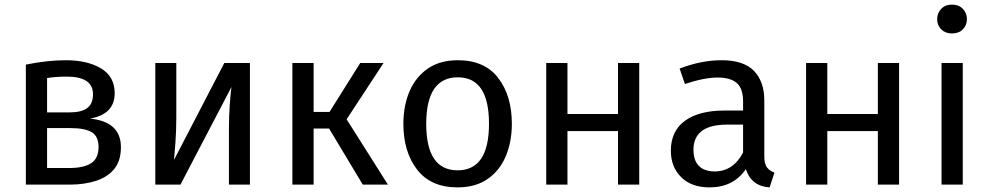

<svg xmlns="http://www.w3.org/2000/svg" viewBox="-20 -800 4284 832"><path d="M282 0H92V-520Q185 -539 265 -539Q359 -539 418 -503.5Q477 -468 477 -396Q477 -305 370 -286Q504 -273 504 -162Q504 -104 475.5 -68.5Q447 -33 396.5 -16.5Q346 0 282 0ZM283 -313Q332 -313 357.5 -331.5Q383 -350 383 -392Q383 -468 269 -468Q224 -468 184 -462V-313ZM282 -72Q342 -72 374.5 -92.5Q407 -113 407 -164Q407 -209 377.5 -227Q348 -245 284 -245H184V-72Z M1063 0H972V-238Q972 -299 976 -351.5Q980 -404 983 -423L762 0H653V-527H744V-289Q744 -234 740 -179.5Q736 -125 734 -107L952 -527H1063Z M1661 0H1552L1406 -243H1339V0H1247V-527H1339V-315H1408L1541 -527H1642L1482 -283Z M1963 12Q1847 12 1787.5 -65Q1728 -142 1728 -263Q1728 -342 1754.5 -404Q1781 -466 1833.5 -502.5Q1886 -539 1964 -539Q2080 -539 2139 -462Q2198 -385 2198 -264Q2198 -185 2171.5 -122.5Q2145 -60 2092.5 -24Q2040 12 1963 12ZM1963 -62Q2099 -62 2099 -264Q2099 -465 1964 -465Q1827 -465 1827 -263Q1827 -62 1963 -62Z M2750 0H2658V-232H2439V0H2347V-527H2439V-306H2658V-527H2750Z M3315 12Q3236 7 3212 -67Q3158 12 3055 12Q2976 12 2931.5 -32.5Q2887 -77 2887 -147Q2887 -232 2948 -276.5Q3009 -321 3119 -321H3200V-360Q3200 -417 3172.5 -440.5Q3145 -464 3090 -464Q3032 -464 2948 -436L2925 -503Q3019 -539 3107 -539Q3202 -539 3247 -493Q3292 -447 3292 -364V-123Q3292 -89 3304 -74Q3316 -59 3336 -52ZM3076 -57Q3157 -57 3200 -139V-260H3131Q2986 -260 2985 -152Q2985 -59 3076 -57Z M3876 0H3784V-232H3565V0H3473V-527H3565V-306H3784V-527H3876Z M4105 -655Q4077 -655 4059 -672.5Q4041 -690 4041 -717Q4041 -743 4058.5 -761.5Q4076 -780 4105 -780Q4135 -780 4152.5 -761.5Q4170 -743 4170 -717Q4170 -691 4152.5 -673Q4135 -655 4105 -655ZM4152 0H4060V-527H4152Z"/></svg>

Font: Trujillo
Style: Regular
Weight: 400
Designer: Fira Sans original fonts by bBox Type GmbH, Carrois Corporate GbR, & Edenspiekermann AG / Changes by Cristiano Sobral
Foundry: Fira Sans original fonts by bBox Type GmbH, Carrois Corporate GbR, & Edenspiekermann AG / Changes by Cristiano Sobral
Version: Version 4.301;October 17, 2021;FontCreator 14.0.0.2814 64-bi